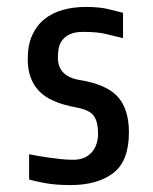

<svg xmlns="http://www.w3.org/2000/svg" viewBox="-20 -527 442 554"><path d="M352 -145Q352 -62 306.5 -27.5Q261 7 184 7Q141 7 111 1.5Q81 -4 64 -9V-82Q73 -80 87.5 -77.5Q102 -75 119 -72.5Q136 -70 154.5 -68Q173 -66 191 -66Q211 -66 224.5 -72.5Q238 -79 246.5 -89.5Q255 -100 259 -113.5Q263 -127 263 -140Q263 -176 250.5 -193Q238 -210 200 -217Q123 -231 91.5 -265.5Q60 -300 60 -356Q60 -397 73 -425.5Q86 -454 108.5 -472Q131 -490 161.5 -498.5Q192 -507 228 -507Q267 -507 293.5 -500.5Q320 -494 335 -490V-417Q309 -423 285 -429Q261 -435 220 -435Q197 -435 182.5 -428.5Q168 -422 160 -411.5Q152 -401 149.5 -388Q147 -375 147 -361Q147 -306 211 -296Q289 -283 320.5 -247Q352 -211 352 -145Z"/></svg>

Font: Share
Style: Regular
Weight: 400
Designer: Ralph du Carrois
Version: Version 1.001